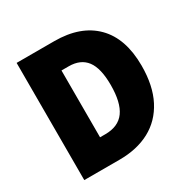

<svg xmlns="http://www.w3.org/2000/svg" viewBox="-160 -863 1001 1013"><g transform="rotate(-30 340.0 -357.0)"><path d="M634 -372Q634 -250 591 -167Q548 -84 470 -42Q392 0 284 0H70V-714H299Q459 -714 546.5 -626Q634 -538 634 -372ZM442 -365Q442 -467 406.5 -514Q371 -561 299 -561H255V-154H287Q367 -154 404.5 -206Q442 -258 442 -365Z"/></g></svg>

Font: Noto Sans Khmer UI SemiCondensed Black
Style: Regular
Weight: 900
Width: 4
Designer: Danh Hong and the Monotype Design Team
Foundry: Monotype Imaging Inc.
Version: Version 2.002; ttfautohint (v1.8.4.7-5d5b)